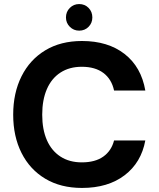

<svg xmlns="http://www.w3.org/2000/svg" viewBox="-20 -914 781 946"><path d="M384 12Q279 12 203 -33.5Q127 -79 86 -160.5Q45 -242 45 -349Q45 -456 86 -538Q127 -620 203 -666Q279 -712 384 -712Q512 -712 594 -648Q676 -584 696 -468H542Q530 -524 489.5 -554.5Q449 -585 383 -585Q322 -585 278 -556.5Q234 -528 211 -475Q188 -422 188 -349Q188 -276 211 -223.5Q234 -171 278 -142.5Q322 -114 383 -114Q449 -114 489 -142.5Q529 -171 542 -222H696Q676 -113 594 -50.5Q512 12 384 12ZM370 -763Q343 -763 324 -782Q305 -801 305 -828Q305 -856 324 -875Q343 -894 370 -894Q398 -894 416.5 -875Q435 -856 435 -828Q435 -801 416.5 -782Q398 -763 370 -763Z"/></svg>

Font: DM Sans 18pt ExtraBold
Style: Regular
Weight: 800
Designer: Colophon Foundry, Jonny Pinhorn
Foundry: Colophon Foundry
Version: Version 4.004;gftools[0.9.30]